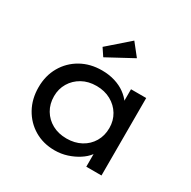

<svg xmlns="http://www.w3.org/2000/svg" viewBox="-174 -950 1120 1127"><g transform="rotate(30 386.5 -386.0)"><path d="M337 10Q260 10 200 -25.5Q140 -61 105.5 -123Q71 -185 71 -264Q71 -343 106.5 -404.5Q142 -466 204 -501Q266 -536 345 -536Q393 -536 433.5 -523.5Q474 -511 504 -489Q534 -467 552 -440.5Q570 -414 572 -385L547 -389V-525H650V0H547V-133L569 -134Q565 -109 545.5 -83.5Q526 -58 493.5 -37Q461 -16 421 -3Q381 10 337 10ZM363 -85Q418 -85 460.5 -108Q503 -131 527 -171.5Q551 -212 551 -264Q551 -314 527 -354Q503 -394 460.5 -417.5Q418 -441 363 -441Q308 -441 266 -417.5Q224 -394 200 -354Q176 -314 176 -264Q176 -212 200 -171.5Q224 -131 266 -108Q308 -85 363 -85ZM312 -606 278 -657 421 -782 486 -700Z"/></g></svg>

Font: Lexend Exa
Style: Regular
Weight: 400
Designer: Bonnie Shaver-Troup, Thomas Jockin
Foundry: Lexend
Version: Version 1.007